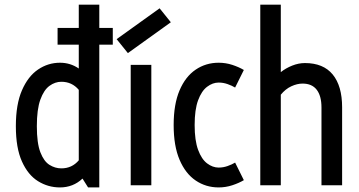

<svg xmlns="http://www.w3.org/2000/svg" viewBox="-20 -798 1545 827"><path d="M238.3 9.3Q187 9.3 143.8 -17.6Q100.6 -44.4 74.5 -102.5Q48.3 -160.6 48.3 -254.4Q48.3 -348.6 74.5 -408.9Q100.6 -469.2 143.8 -498.5Q187 -527.8 238.3 -527.8Q283.2 -527.8 319.3 -502.9V-777.8H407.7V9.3H359.4L335.4 -28.8Q294.9 9.3 238.3 9.3ZM138.7 -254.4Q138.7 -181.6 153.8 -142.3Q168.9 -103 193.1 -87.9Q217.3 -72.8 244.1 -72.8Q290 -72.8 319.3 -107.4V-411.1Q290 -445.8 244.1 -445.8Q217.3 -445.8 193.1 -428.2Q168.9 -410.6 153.8 -368.9Q138.7 -327.1 138.7 -254.4ZM228 -605.5V-677.7H465.8V-605.5Z M543 0V-518.6H631.8V0ZM530.8 -569.3 482.4 -629.4 667.5 -762.2 715.8 -702.1Z M921.9 9.3Q866.7 9.3 822.8 -20.5Q778.8 -50.3 753.4 -109.9Q728 -169.4 728 -259.3Q728 -349.1 753.4 -408.7Q778.8 -468.3 822.8 -498Q866.7 -527.8 921.9 -527.8Q952.1 -527.8 980.5 -518.6Q1008.8 -509.3 1030.3 -496.6L992.7 -420.9Q979 -429.2 960.2 -435.8Q941.4 -442.4 921.9 -442.4Q896 -442.4 872.1 -424.3Q848.1 -406.2 833.3 -366.2Q818.4 -326.2 818.4 -259.3Q818.4 -192.9 833.3 -152.6Q848.1 -112.3 872.1 -94.2Q896 -76.2 921.9 -76.2Q941.4 -76.2 960.2 -82.8Q979 -89.4 992.7 -97.7L1030.3 -22Q1008.8 -9.3 980.5 0Q952.1 9.3 921.9 9.3Z M1101.1 0V-777.8H1189.5V-487.3Q1210.9 -504.4 1238.5 -515.4Q1266.1 -526.4 1293.5 -526.4Q1372.6 -526.4 1413.1 -477.1Q1453.6 -427.7 1453.6 -335.9V0H1364.7V-335Q1364.7 -384.8 1344.2 -411.4Q1323.7 -438 1283.2 -438Q1259.8 -438 1234.6 -426.3Q1209.5 -414.6 1189.5 -390.1V0Z"/></svg>

Font: Voltaire
Style: Regular
Weight: 400
Designer: Yvonne Schüttler, Eben Sorkin, Emma Marichal
Foundry: Sorkin Type Co.
Version: Version 1.010; ttfautohint (v1.8.4.7-5d5b)